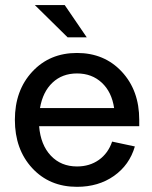

<svg xmlns="http://www.w3.org/2000/svg" viewBox="-20 -722 595 750"><path d="M38.1 -253.9Q38.1 -368.7 106 -441.9Q173.8 -515.1 280.8 -515.1Q387.7 -515.1 455.8 -441.9Q523.9 -368.7 523.9 -253.9V-229H132.8Q138.7 -156.2 178.5 -114Q218.3 -71.8 280.8 -71.8Q330.1 -71.8 366.2 -97.4Q402.3 -123 418 -168.9L506.8 -149.9Q485.8 -77.6 425.3 -34.9Q364.7 7.8 280.8 7.8Q173.3 7.8 105.7 -65.4Q38.1 -138.7 38.1 -253.9ZM280.8 -435.1Q223.1 -435.1 185.1 -399.2Q147 -363.3 136.2 -299.8H425.8Q416.5 -362.8 377.7 -398.9Q338.9 -435.1 280.8 -435.1ZM244.1 -576.2 116.2 -702.1H232.9L318.8 -576.2Z"/></svg>

Font: LT Superior Med
Style: Regular
Weight: 500
Designer: Daniel Lyons
Foundry: LyonsType
Version: Version 1.000